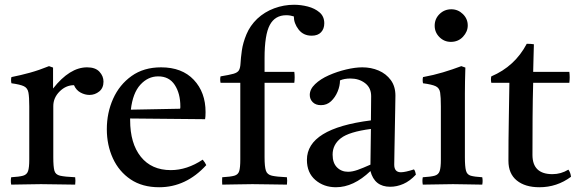

<svg xmlns="http://www.w3.org/2000/svg" viewBox="-20 -775 2430 807"><path d="M27 1Q24 -15 27 -30Q61 -32 77 -36.5Q93 -41 98 -56Q103 -71 103 -104V-328Q103 -367 99.5 -386Q96 -405 80.5 -412.5Q65 -420 28 -425Q25 -439 28 -451Q68 -459 106 -469.5Q144 -480 186 -497L203 -491V-403Q273 -492 346 -492Q381 -492 398 -473.5Q415 -455 415 -432Q415 -405 397 -390.5Q379 -376 356 -376Q337 -376 318.5 -386Q300 -396 291 -417Q257 -417 230.5 -390.5Q204 -364 204 -329V-114Q204 -75 208.5 -58Q213 -41 232.5 -36.5Q252 -32 296 -30Q298 -16 296 1Q262 1 226 0Q190 -1 152 -1Q115 -1 86.5 0Q58 1 27 1Z M649 12Q578 12 529 -21Q480 -54 454.5 -109.5Q429 -165 429 -232Q429 -301 455.5 -360Q482 -419 533 -455.5Q584 -492 657 -492Q745 -492 794.5 -439.5Q844 -387 844 -304Q844 -294 843.5 -286.5Q843 -279 842 -274L527 -277Q527 -273 527 -270Q527 -172 572 -116Q617 -60 698 -60Q766 -60 832 -104Q842 -92 847 -81Q762 12 649 12ZM530 -314 737 -318Q738 -320 738 -323.5Q738 -327 738 -328Q738 -382 714.5 -418Q691 -454 645 -454Q602 -454 570 -419Q538 -384 530 -314Z M1217 -427H1092V-114Q1092 -75 1097.5 -58Q1103 -41 1123 -36.5Q1143 -32 1186 -30Q1188 -16 1186 1Q1152 1 1117 0Q1082 -1 1041 -1Q1001 -1 973.5 0Q946 1 914 1Q913 -14 914 -30Q949 -32 965 -36.5Q981 -41 985.5 -56Q990 -71 990 -104V-427H907Q904 -442 907 -454Q944 -460 961.5 -465Q979 -470 984.5 -480Q990 -490 991 -509Q992 -530 996.5 -562.5Q1001 -595 1016 -631Q1031 -667 1061 -696Q1092 -725 1132.5 -740Q1173 -755 1216 -755Q1245 -755 1274 -747.5Q1303 -740 1323 -723Q1343 -706 1343 -677Q1343 -654 1329.5 -639.5Q1316 -625 1290 -625Q1255 -625 1235 -651Q1215 -677 1215 -706Q1208 -708 1200.5 -709.5Q1193 -711 1183 -711Q1136 -711 1114 -670Q1092 -629 1092 -531V-473H1217Q1220 -451 1217 -427Z M1620 10Q1554 10 1537 -56Q1466 12 1392 12Q1341 12 1305.5 -18.5Q1270 -49 1270 -103Q1270 -235 1539 -269Q1539 -293 1539.5 -318Q1540 -343 1540 -371Q1540 -406 1514.5 -425.5Q1489 -445 1453 -445Q1427 -445 1409 -437Q1409 -414 1399 -390Q1389 -366 1371.5 -349.5Q1354 -333 1329 -333Q1307 -333 1294.5 -345.5Q1282 -358 1282 -376Q1282 -400 1304.5 -421.5Q1327 -443 1362 -458.5Q1397 -474 1435 -483Q1473 -492 1503 -492Q1540 -492 1571.5 -478.5Q1603 -465 1622.5 -438.5Q1642 -412 1642 -373Q1642 -349 1641 -310.5Q1640 -272 1639.5 -228.5Q1639 -185 1638 -146Q1637 -107 1637 -83Q1637 -51 1665 -51Q1683 -51 1720 -63Q1724 -58 1725.5 -52Q1727 -46 1728 -41Q1703 -14 1675.5 -2Q1648 10 1620 10ZM1537 -83 1539 -233Q1447 -221 1412.5 -194Q1378 -167 1378 -125Q1378 -90 1396.5 -71.5Q1415 -53 1443 -53Q1461 -53 1483.5 -61Q1506 -69 1537 -83Z M2007 1Q1979 1 1949 0Q1919 -1 1884 -1Q1852 -1 1819.5 0Q1787 1 1757 1Q1754 -15 1757 -30Q1791 -32 1807 -36.5Q1823 -41 1828 -56Q1833 -71 1833 -104V-328Q1833 -367 1830 -386Q1827 -405 1811.5 -412.5Q1796 -420 1758 -425Q1755 -439 1758 -451Q1802 -459 1842 -471Q1882 -483 1919 -497L1936 -491Q1935 -460 1934.5 -433Q1934 -406 1934 -382V-114Q1934 -75 1938.5 -58Q1943 -41 1958.5 -36.5Q1974 -32 2007 -30Q2010 -15 2007 1ZM1807 -667Q1807 -696 1827.5 -716Q1848 -736 1877 -736Q1905 -736 1925.5 -716Q1946 -696 1946 -668Q1946 -642 1926 -620.5Q1906 -599 1875 -599Q1847 -599 1827 -619Q1807 -639 1807 -667Z M2247 12Q2187 12 2152 -16.5Q2117 -45 2117 -99Q2117 -187 2118.5 -269Q2120 -351 2121 -427H2045Q2042 -442 2045 -454Q2144 -496 2194 -591Q2202 -591 2210 -590.5Q2218 -590 2224 -589Q2223 -563 2222.5 -534Q2222 -505 2221 -473H2373Q2376 -451 2373 -427H2221Q2219 -357 2218.5 -279.5Q2218 -202 2218 -124Q2218 -43 2302 -43Q2338 -43 2369 -62Q2378 -50 2380 -32Q2321 12 2247 12Z"/></svg>

Font: Tiro Tamil
Style: Regular
Weight: 400
Designer: Tamil: Fernando Mello & Fiona Ross. Latin: John Hudson.
Foundry: Tiro Typeworks Ltd.
Version: Version 1.52